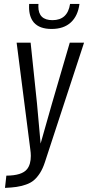

<svg xmlns="http://www.w3.org/2000/svg" viewBox="-20 -791 439 958"><path d="M237.3 -646.5Q177.2 -646.5 148.9 -678.7Q125 -707 125 -755.9Q125 -763.2 125.5 -771.5H171.9Q171.4 -764.6 171.4 -758.8Q171.4 -690.4 241.7 -690.4Q317.4 -690.4 329.6 -771.5H376.5Q368.7 -711.4 333.3 -679Q297.9 -646.5 237.3 -646.5ZM4.9 146.5 11.7 85.4Q89.8 85 115.2 52.7Q133.8 29.3 133.8 -13.2Q133.8 -27.8 131.3 -44.9L63 -578.1H132.8L164.6 -274.4L182.6 -74.7L238.8 -272.5L328.1 -578.1H399.4L204.1 18.1Q193.8 49.8 179.7 72Q165.5 94.2 149.2 108.2Q132.8 122.1 109.1 130.1Q85.4 138.2 62 141.6Q38.6 145 4.9 146.5Z"/></svg>

Font: Oswald
Style: Light
Weight: 300
Designer: Vernon Adams
Foundry: Vernon Adams
Version: 3.0; ttfautohint (v0.95.6-bc232) -l 8 -r 50 -G 200 -x 0 -w "